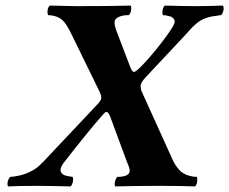

<svg xmlns="http://www.w3.org/2000/svg" viewBox="-20 -667 821 688"><path d="M434.1 -88.9 376 -246.1Q371.6 -257.8 367.9 -262.2Q364.3 -266.6 359.9 -266.1Q357.4 -265.6 350.1 -257.8Q299.3 -200.7 207 -82Q196.8 -67.4 196.8 -57.1Q198.2 -40.5 222.2 -36.1Q223.6 -35.6 240.2 -33.2Q242.2 -31.2 242.2 -22.9Q240.2 -4.9 232.9 1Q156.7 -1 116.2 -1Q44.9 -1 8.8 1Q6.8 -1 6.8 -8.8Q6.8 -15.6 9.8 -22.9Q13.7 -30.8 16.1 -33.2Q18.1 -33.2 22.5 -33.7Q26.9 -34.2 28.8 -34.2Q60.1 -38.6 82.8 -49.1Q105.5 -59.6 119.1 -71.8Q132.8 -84 157.2 -110.8L327.1 -291Q338.9 -302.7 341.8 -311Q343.8 -315.4 342.8 -318.8Q342.8 -327.1 334 -344.2L234.9 -546.9Q217.8 -582 203.6 -595Q189.5 -607.9 165 -611.8Q163.6 -611.8 159.2 -612.3Q154.8 -612.8 152.8 -612.8Q147.9 -619.1 151.9 -637.2Q155.3 -644 158.2 -647Q168 -646.5 202.6 -646Q237.3 -645.5 252.9 -645Q383.3 -645 448.2 -647Q450.2 -645 450.2 -637.2Q450.2 -632.8 448.2 -623Q444.3 -615.2 441.9 -612.8Q418.9 -612.8 407.2 -606.9Q395.5 -602.5 392.1 -594.2Q387.2 -583.5 397 -557.1L445.8 -429.2Q453.1 -409.2 460 -409.2Q468.8 -409.2 504.6 -449Q540.5 -488.8 573.2 -533.2Q606 -577.6 606 -588.9Q606 -599.6 595.2 -606Q591.8 -608.4 582 -609.9Q574.7 -612.8 564 -612.8Q562 -614.7 562 -623Q562 -627.4 564 -637.2Q567.9 -645 569.8 -647Q646 -645 681.2 -645Q721.2 -645 778.8 -647Q784.2 -639.6 778.8 -623Q774.4 -614.3 772.9 -612.8Q766.6 -612.8 758.8 -610.8Q719.7 -606.9 697.5 -592.8Q675.3 -578.6 647 -544.9L501 -389.2Q482.9 -369.6 483.9 -356.9Q483.9 -354 485.8 -344.2Q486.8 -342.3 487.8 -339.6Q488.8 -336.9 490.5 -333.3Q492.2 -329.6 493.2 -327.1L590.8 -111.8Q604.5 -77.1 622.3 -58.1Q640.1 -39.1 671.9 -34.2Q673.8 -34.2 678.5 -33.7Q683.1 -33.2 685.1 -33.2Q687 -31.2 687 -22.9Q687 -18.6 685.1 -8.8Q681.2 -1 679.2 1Q627.4 -1 555.2 -1H543Q471.2 -1 393.1 1Q388.2 -5.4 394 -22.9Q398.4 -31.7 399.9 -33.2Q442.4 -33.2 444.8 -53.2Q445.8 -62.5 434.1 -88.9Z"/></svg>

Font: Common Serif
Style: Bold Italic
Weight: 700
Italic angle: -12°
Designer: Philipp H. Poll, Khaled Hosny
Foundry: Stefan Peev, Context Ltd.
Version: Version 1.026